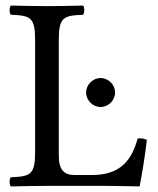

<svg xmlns="http://www.w3.org/2000/svg" viewBox="-20 -667 568 689"><path d="M289 -335C289 -307 313 -283 341 -283C369 -283 393 -307 393 -335C393 -363 369 -387 341 -387C313 -387 289 -363 289 -335ZM149 0H361.7C389 0 481 2 481 2C491 -48 501 -113 507 -165C497.2 -169.7 486.4 -171.8 474 -170C454 -98 417 -39 311 -39H248C209 -39 191 -58 191 -109V-523C191 -606 208 -611 278 -614C284 -620 284 -641 278 -647C233 -646 186.1 -645 148 -645C111.9 -645 65 -646 19 -647C13 -641 13 -620 19 -614C89 -611 106 -606 106 -523V-122C106 -39 89 -34 19 -31C13 -25 13 -4 19 2C58 1 115.3 0 149 0Z"/></svg>

Font: Libertinus Math
Style: Regular
Weight: 400
Designer: Philipp H. Poll
Foundry: Khaled Hosny
Version: Version 6.2